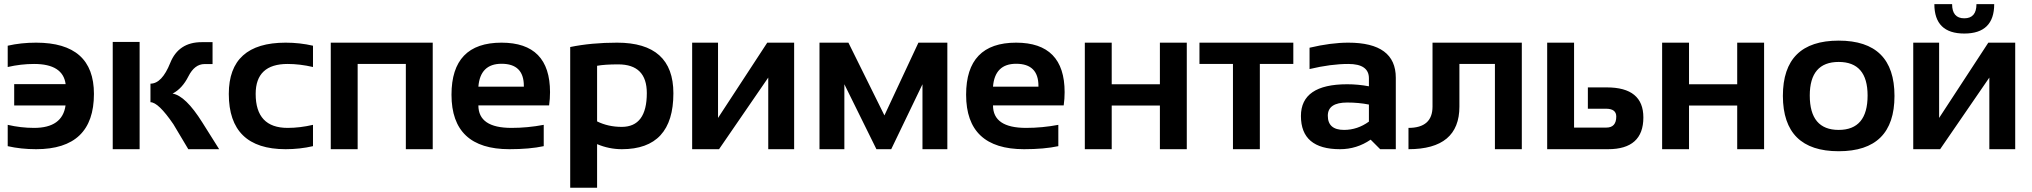

<svg xmlns="http://www.w3.org/2000/svg" viewBox="-20 -718 9779 924"><path d="M17.1 -117.2Q80.6 -102.5 144 -102.5Q280.3 -102.5 295.4 -210.4H48.3V-313H295.9Q283.2 -410.2 144 -410.2Q80.6 -410.2 17.1 -395.5V-498Q80.6 -512.7 153.8 -512.7Q432.1 -512.7 432.1 -266.1Q432.1 0 153.8 0Q80.6 0 17.1 -14.6Z M651.9 -516.1V0H522.5V-516.1ZM886.2 0 814.5 -120.1Q742.2 -226.1 704.1 -226.1V-315.4Q759.3 -315.4 799.3 -415.3Q839.4 -515.1 950.7 -515.1H1002.9V-409.7H964.4Q916.5 -409.7 886.7 -350.6Q856.9 -291.5 810.5 -267.6Q873 -257.3 953.6 -128.9L1034.7 0Z M1486.3 -14.6Q1422.9 0 1354.5 0Q1081.1 0 1081.1 -266.1Q1081.1 -512.7 1354.5 -512.7Q1422.9 -512.7 1486.3 -498V-395.5Q1422.9 -410.2 1364.3 -410.2Q1210.4 -410.2 1210.4 -266.1Q1210.4 -102.5 1364.3 -102.5Q1422.9 -102.5 1486.3 -117.2Z M1571.8 0V-512.7H2062.5V0H1933.1V-410.2H1701.2V0Z M2393.6 -512.7Q2627 -512.7 2627 -274.4Q2627 -242.7 2622.6 -210.9H2282.2Q2282.2 -102.5 2441.4 -102.5Q2519 -102.5 2596.7 -117.2V-14.6Q2528.8 0 2431.6 0Q2152.8 0 2152.8 -262.2Q2152.8 -512.7 2393.6 -512.7ZM2282.2 -300.8H2501V-304.7Q2501 -411.1 2393.6 -411.1Q2291 -411.1 2282.2 -300.8Z M2853.5 -133.8Q2906.7 -107.4 2972.2 -107.4Q3092.8 -107.4 3092.8 -270Q3092.8 -408.2 2955.1 -408.2Q2890.1 -408.2 2853.5 -401.4ZM2724.1 -491.7Q2826.2 -512.7 2949.7 -512.7Q3220.7 -512.7 3220.7 -269Q3220.7 0 2972.7 0Q2911.1 0 2853.5 -24.4V185.5H2724.1Z M3677.2 0V-344.7L3440.4 0H3311V-512.7H3435.5V-150.4L3672.4 -512.7H3801.8V0Z M3923.8 0V-512.7H4063L4236.3 -162.6L4399.9 -512.7H4539.1V0H4419.4V-312.5L4269 0H4197.8L4043.5 -312.5V0Z M4870.1 -512.7Q5103.5 -512.7 5103.5 -274.4Q5103.5 -242.7 5099.1 -210.9H4758.8Q4758.8 -102.5 4918 -102.5Q4995.6 -102.5 5073.2 -117.2V-14.6Q5005.4 0 4908.2 0Q4629.4 0 4629.4 -262.2Q4629.4 -512.7 4870.1 -512.7ZM4758.8 -300.8H4977.5V-304.7Q4977.5 -411.1 4870.1 -411.1Q4767.6 -411.1 4758.8 -300.8Z M5200.7 0V-512.7H5330.1V-312.5H5562V-512.7H5691.4V0H5562V-210H5330.1V0Z M6204.1 -512.7V-410.2H6043V0H5913.6V-410.2H5752.4V-512.7Z M6240.7 -159.7Q6240.7 -312.5 6463.4 -312.5Q6515.6 -312.5 6567.9 -302.7V-341.3Q6567.9 -410.2 6468.8 -410.2Q6384.8 -410.2 6282.2 -385.7V-488.3Q6384.8 -512.7 6468.8 -512.7Q6697.3 -512.7 6697.3 -343.8V0H6622.1L6576.2 -45.9Q6509.3 0 6428.7 0Q6240.7 0 6240.7 -159.7ZM6463.4 -224.6Q6370.1 -224.6 6370.1 -161.1Q6370.1 -92.8 6448.2 -92.8Q6512.7 -92.8 6567.9 -132.8V-214.8Q6519 -224.6 6463.4 -224.6Z M6758.3 -102.5Q6874 -102.5 6874 -205.1V-512.7H7303.7V0H7174.3V-410.2H7003.4V-205.1Q7003.4 0 6758.3 0Z M7555.2 -512.7V-104H7710.4Q7758.3 -104 7758.3 -157.2Q7758.3 -194.8 7708.5 -194.8H7621.6V-297.4H7712.9Q7888.7 -297.4 7888.7 -152.8Q7888.7 0 7718.8 0H7425.8V-512.7Z M7979 0V-512.7H8108.4V-312.5H8340.3V-512.7H8469.7V0H8340.3V-210H8108.4V0Z M8560.1 -256.3Q8560.1 -522.5 8828.6 -522.5Q9097.2 -522.5 9097.2 -256.3Q9097.2 9.8 8828.6 9.8Q8561 9.8 8560.1 -256.3ZM8828.6 -92.8Q8967.8 -92.8 8967.8 -258.3Q8967.8 -419.9 8828.6 -419.9Q8689.5 -419.9 8689.5 -258.3Q8689.5 -92.8 8828.6 -92.8Z M9553.7 0V-344.7L9316.9 0H9187.5V-512.7H9312V-150.4L9548.8 -512.7H9678.2V0ZM9289.1 -698.2H9374.5Q9374.5 -629.9 9433.1 -629.9Q9491.7 -629.9 9491.7 -698.2H9577.1Q9577.1 -556.6 9433.1 -556.6Q9289.1 -556.6 9289.1 -698.2Z"/></svg>

Font: SansationBold
Style: Bold
Weight: 700
Designer: Bernd Montag
Version: Version 1.301